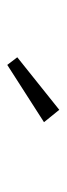

<svg xmlns="http://www.w3.org/2000/svg" viewBox="152 -834 183 528"><g transform="rotate(90 244.0 -570.5)"><path d="M159 -498.5 138 -526 282.5 -641.5 316.5 -599.5Z"/></g></svg>

Font: League Spartan Thin ExtraLight
Style: Regular
Weight: 250
Version: Version 2.002